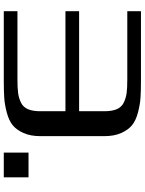

<svg xmlns="http://www.w3.org/2000/svg" viewBox="108 -892 783 1040"><g transform="rotate(-90 500.0 -371.5)"><path d="M283 -199V-544Q283 -598 300 -636Q317 -674 342 -694.5Q367 -715 410 -726.5Q453 -738 490 -740.5Q527 -743 583 -743H960V-669H590Q544 -669 517 -665.5Q490 -662 465 -650Q440 -638 429 -612Q418 -586 418 -544V-409H960V-335H418V-199Q418 -157 429 -131Q440 -105 465 -93Q490 -81 517 -77.5Q544 -74 590 -74H960V0H583Q527 0 490 -2.5Q453 -5 410 -16.5Q367 -28 342 -48.5Q317 -69 300 -107Q283 -145 283 -199ZM194 -609V-743H60V-609Z"/></g></svg>

Font: Aneo
Style: Regular
Weight: 400
Designer: Anastasios Pappas
Foundry: Anastasios Pappas
Version: Version 1.000